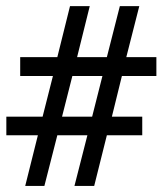

<svg xmlns="http://www.w3.org/2000/svg" viewBox="-20 -616 540 636"><path d="M277.3 -595.7 235.4 -426.8H334L377 -595.7H441.4L398.4 -426.8H498V-364.3H383.8L350.6 -229.5H451.2V-168H334L292 0H226.6L269.5 -168H169.9L127 0H63.5L105.5 -168H1V-229.5H121.1L155.3 -364.3H46.9V-426.8H169.9L211.9 -595.7ZM319.3 -364.3H219.7L185.5 -229.5H285.2Z"/></svg>

Font: BabelStone Irk Bitig Colour
Style: Regular
Weight: 400
Designer: Andrew West
Foundry: BabelStone
Version: Version 1.03 June 7, 2023